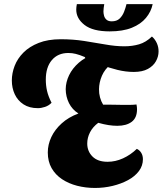

<svg xmlns="http://www.w3.org/2000/svg" viewBox="-20 -895 793 936"><path d="M442.7 21.3Q397.7 21.3 356.2 10.7Q314.7 0 282.3 -21.5Q250 -43 231.5 -75.5Q213 -108 213 -151.7Q213 -190.3 230.2 -226.8Q247.3 -263.3 280.7 -293.5Q314 -323.7 362.3 -341.7Q332 -361 316.3 -392.3Q300.7 -423.7 300.3 -460.3Q300.7 -494.7 316.8 -528.3Q333 -562 364.2 -589.3Q395.3 -616.7 439.3 -631L521.7 -583Q490.7 -558 476.8 -525.5Q463 -493 462.7 -460.3Q462.3 -440 467.5 -420.5Q472.7 -401 482.7 -384.7Q498 -384.7 515.7 -384.7Q533.3 -384.7 550.5 -384.2Q567.7 -383.7 579.7 -383.7Q597.3 -383.7 615 -383.8Q632.7 -384 645.3 -385.7Q646.7 -379.7 647.3 -373.8Q648 -368 648 -362.7Q648 -320.7 622.2 -301.2Q596.3 -281.7 552 -281.7Q531 -281.7 508.7 -285.2Q486.3 -288.7 459 -296.3Q432.3 -276.3 418.8 -250Q405.3 -223.7 405.3 -195.3Q405.3 -157.7 430.8 -132Q456.3 -106.3 504.7 -106.3Q542.7 -106.3 579.5 -123Q616.3 -139.7 647 -169.3Q660.7 -163 668.7 -149.7Q676.7 -136.3 676.7 -118.7Q676.7 -87 657.2 -61Q637.7 -35 604 -16.8Q570.3 1.3 528.8 11.3Q487.3 21.3 442.7 21.3ZM164.7 -367.7Q123 -367.7 94.7 -386.2Q66.3 -404.7 52 -435.3Q37.7 -466 37.7 -502.7Q37.7 -538 51.3 -573.7Q65 -609.3 94.2 -638.7Q123.3 -668 168.5 -685.8Q213.7 -703.7 276.3 -703.7Q336.3 -703.7 390.3 -695.3Q444.3 -687 493.5 -678.2Q542.7 -669.3 586.3 -669.3Q624.7 -669.3 658 -679Q691.3 -688.7 720.7 -717Q736 -703.7 744.7 -684.3Q753.3 -665 753 -644Q753 -619.7 740.3 -596.7Q727.7 -573.7 701 -559Q674.3 -544.3 632.3 -544.3Q593.3 -544.3 552.5 -554.3Q511.7 -564.3 472.2 -579.7Q432.7 -595 396.3 -611.3L393.3 -617Q367 -628 349.3 -632.3Q331.7 -636.7 313.3 -636.7Q262.3 -636.7 232.8 -602Q203.3 -567.3 203.3 -507Q203.3 -478.3 209.3 -452Q215.3 -425.7 231.3 -394Q218 -380 199.3 -373.8Q180.7 -367.7 164.7 -367.7ZM514.7 -742Q432.7 -742 392.2 -773.3Q351.7 -804.7 351.7 -848Q351.7 -860 354.7 -875H488.3Q486.7 -865 485.5 -856.3Q484.3 -847.7 484.3 -839.3Q484.3 -829.7 487.2 -818.5Q490 -807.3 499 -799.2Q508 -791 524.7 -791Q549 -791 563 -804.3Q577 -817.7 584.7 -837.2Q592.3 -856.7 596.7 -875H724.3Q716.7 -838 691.5 -807.7Q666.3 -777.3 622.7 -759.7Q579 -742 514.7 -742Z"/></svg>

Font: Sansita Swashed Light
Style: Regular
Weight: 300
Designer: Pablo Cosgaya
Foundry: Omnibus-Type
Version: Version 1.003